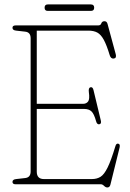

<svg xmlns="http://www.w3.org/2000/svg" viewBox="-20 -812 572 846"><path d="M35 -689.5Q35 -700 49 -700H412.5Q423.5 -700 426.5 -709.2Q429.5 -718.5 440.5 -718.5Q451 -718.5 454 -706L490 -573Q494.5 -555.5 481 -554Q468.5 -552.5 463.5 -568.5Q450 -613.5 437.2 -636.8Q424.5 -660 408.8 -668.5Q393 -677 369.5 -677H142V-354.5H345.5Q360.5 -354.5 368.2 -364.8Q376 -375 371.5 -406Q369 -425 378.5 -427.5Q388.5 -430 392 -415L424 -282Q428 -266.5 418 -264.5Q407.5 -262.5 403.5 -277.5Q394.5 -310.5 383 -321.2Q371.5 -332 351 -332H142V-55.5Q142 -23 173.5 -23H385Q407 -23 423 -33Q439 -43 454.2 -74Q469.5 -105 488.5 -168Q492 -180.5 500.5 -179Q510.5 -177.5 507 -162L466.5 1.5Q463.5 14 453 14Q445.5 14 438.5 7Q431.5 0 425 0H49Q35 0 35 -10.5Q35 -21.5 51.5 -23L91 -27.5Q115 -30 115 -56.5V-643.5Q115 -670 91 -672.5L51.5 -677Q35 -678.5 35 -689.5ZM176.5 -778Q176.5 -792.5 190.5 -792.5H380.5Q395 -792.5 395 -778Q395 -764 380.5 -764H190.5Q176.5 -764 176.5 -778Z"/></svg>

Font: Fraunces 144pt S100 Thin
Style: Regular
Weight: 100
Version: Version 1.000; ttfautohint (v1.8.3)